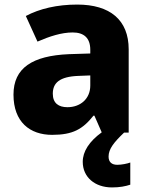

<svg xmlns="http://www.w3.org/2000/svg" viewBox="-20 -646 653 840"><path d="M455 39C455 6 478 -23 523 -66H543V-430C543 -559 461 -626 318 -626C230 -626 153 -608 93 -576L144 -464C197 -487 249 -504 298 -504C346 -504 375 -481 375 -428V-412L281 -409C122 -402 39 -349 39 -232C39 -112 111 -56 208 -56C299 -56 342 -81 389 -140H393L425 -67C370 -27 342 17 342 62C342 129 395 174 470 174C504 174 529 169 550 162V65C537 70 512 75 493 75C470 75 455 64 455 39ZM324 -314 375 -316V-272C375 -213 331 -177 275 -177C237 -177 211 -194 211 -236C211 -283 240 -311 324 -314Z"/></svg>

Font: Noto Sans Malayalam UI ExtraBold
Style: Regular
Weight: 800
Designer: Jelle Bosma - Monotype Design Team
Foundry: Monotype Imaging Inc.
Version: Version 2.104